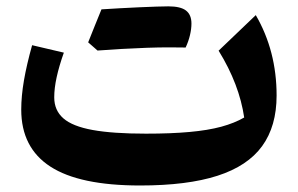

<svg xmlns="http://www.w3.org/2000/svg" viewBox="-20 -564 919 593"><path d="M734.2 -201.1Q704.4 -183.8 663.3 -172.6Q622.1 -161.5 565.3 -156.4Q508.5 -151.2 430.7 -151.2Q328.6 -151.2 266.3 -162.5Q203.9 -173.8 175.7 -198.5Q147.5 -223.2 147.5 -263.3Q147.5 -291.5 155 -325.6Q162.4 -359.7 177.2 -401.4L79.2 -424.4Q62.5 -364.8 54 -315.9Q45.6 -267 45.6 -225.5Q45.6 -107.7 135.7 -49.4Q225.8 8.9 412.5 8.9Q558.6 8.9 651.8 -21.2Q744.9 -51.2 789.6 -112.7Q834.3 -174.3 834.3 -269Q834.3 -406.6 770 -517.3L655.2 -407.5Q687.4 -355.3 707.1 -303.6Q726.8 -251.9 734.2 -201.1ZM498.9 -417.7Q514 -417.7 524.2 -417.5Q534.3 -417.4 541.1 -417.4Q548 -417.4 553.3 -417.1Q562.4 -436.6 566.8 -455.7Q571.3 -474.8 571.3 -491.3Q571.3 -518.5 554.4 -531.5Q537.6 -544.4 500 -544.4Q458.4 -526.4 416.8 -507.7Q375.2 -489 334.2 -470.5Q293.1 -452 252.3 -433.2Q259.8 -426.7 267.1 -420.3Q274.4 -413.8 281.2 -407.9Q315.5 -410.4 355.4 -412.8Q395.3 -415.1 433.1 -416.4Q471 -417.7 498.9 -417.7ZM281.2 -407.9Q317.8 -430.3 354.3 -452.7Q390.8 -475.2 427.2 -498.2Q463.6 -521.2 500 -544.4Q486.9 -544.4 463 -543.6Q439.1 -542.9 409.7 -541.5Q380.3 -540.1 349.9 -538.5Q319.4 -536.9 293.4 -535.1Q283 -509.9 272.9 -484.7Q262.7 -459.4 252.3 -433.2Q259.8 -426.7 267.1 -420.3Q274.4 -413.8 281.2 -407.9Z"/></svg>

Font: Pinar-VF-FD
Style: Regular
Weight: 300
Designer: Amin Abedi
Version: Version 3.0